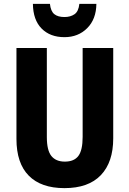

<svg xmlns="http://www.w3.org/2000/svg" viewBox="-20 -962 669 992"><path d="M565 -247Q565 -124 501 -57Q437 10 313 10Q192 10 128.5 -54.5Q65 -119 65 -244V-714H222V-254Q222 -185 245.5 -156Q269 -127 315 -127Q363 -127 385 -156.5Q407 -186 407 -255V-714H565ZM478 -942Q477 -863 430.5 -816.5Q384 -770 313 -770Q239 -770 195 -814.5Q151 -859 150 -942H238Q242 -904 260.5 -889Q279 -874 313 -874Q344 -874 365 -888.5Q386 -903 390 -942Z"/></svg>

Font: Noto Sans Devanagari Condensed ExtraBold
Style: Regular
Weight: 800
Width: 3
Designer: Jelle Bosma - Monotype Design Team
Foundry: Monotype Imaging Inc.
Version: Version 2.004; ttfautohint (v1.8.4.7-5d5b)